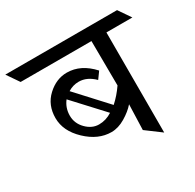

<svg xmlns="http://www.w3.org/2000/svg" viewBox="-218 -838 1017 1000"><g transform="rotate(-30 291.0 -337.5)"><path d="M496 -602V0L406 -67L411 -219Q385 -189 343 -164Q301 -139 260 -139Q181 -139 112 -204.5Q43 -270 43 -348Q43 -426 95.5 -475Q148 -524 212 -524Q296 -524 364 -449L335 -409Q292 -452 242 -452Q207 -452 177 -433L340 -256Q377 -289 408 -334L406 -602H-20L-70 -675H602L652 -602ZM303 -230 142 -404Q114 -368 114 -321.5Q114 -275 148 -240.5Q182 -206 224 -206Q266 -206 303 -230Z"/></g></svg>

Font: Halant Medium
Style: Regular
Weight: 500
Designer: Hitesh Malaviya (Devanagari), Satya Rajpurohit (Latin)
Foundry: Indian Type Foundry
Version: Version 1.101;PS 1.0;hotconv 1.0.78;makeotf.lib2.5.61930; tt